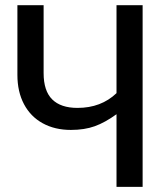

<svg xmlns="http://www.w3.org/2000/svg" viewBox="-20 -727 655 747"><path d="M433.3 -706.7H534.9V0H433.3V-282.6Q388.7 -250.3 348.7 -235.9Q308.7 -221.5 255.9 -221.5Q193.3 -221.5 146.2 -247.4Q99 -273.3 73.3 -321.8Q47.7 -370.3 47.7 -435.4V-706.7H149.7V-442.6Q149.7 -373.3 183.1 -340.3Q216.4 -307.2 281.5 -307.2Q373.3 -307.2 433.3 -364.6Z"/></svg>

Font: Fira Code Fixed Retina
Style: Regular
Weight: 450
Monospace: yes
Designer: Carrois Corporate, Edenspiekermann AG, Nikita Prokopov
Foundry: Carrois Corporate, Edenspiekermann AG, Nikita Prokopov
Version: Version 5.002